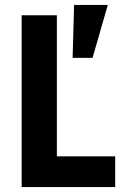

<svg xmlns="http://www.w3.org/2000/svg" viewBox="-20 -760 520 780"><path d="M68 0V-698H211V-125H448V0ZM356 -525H275L281 -740H418Z"/></svg>

Font: IBM Plex Sans Cond
Style: Bold
Weight: 700
Width: 3
Designer: Mike Abbink, Paul van der Laan, Pieter van Rosmalen
Foundry: Bold Monday
Version: Version 1.3